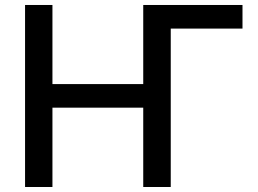

<svg xmlns="http://www.w3.org/2000/svg" viewBox="-20 -747 1032 767"><path d="M948.7 -727.1V-632.8H662.1V0H552.2V-316.9H189.5V0H80.1V-727.1H189.5V-411.1H552.2V-727.1Z"/></svg>

Font: Interop Med
Style: Regular
Weight: 500
Designer: Rasmus Andersson, Google, Jang Haemin
Foundry: jhaemin
Version: Version 1.007